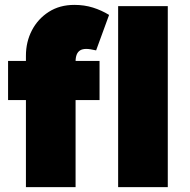

<svg xmlns="http://www.w3.org/2000/svg" viewBox="-20 -765 776 785"><path d="M86 0V-537Q86 -594 110.5 -641Q135 -688 179.5 -716.5Q224 -745 284 -745Q325 -745 360 -734Q395 -723 426 -704L373 -559Q360 -562 350 -563.5Q340 -565 333 -565Q317 -565 307.5 -559Q298 -553 293.5 -541.5Q289 -530 289 -513V0H188Q150 0 124.5 0Q99 0 86 0ZM13 -356V-516H387V-356ZM463 0V-740H666V0Z"/></svg>

Font: Lexend Deca Black
Style: Regular
Weight: 900
Designer: Bonnie Shaver-Troup, Thomas Jockin
Foundry: Lexend
Version: Version 1.007